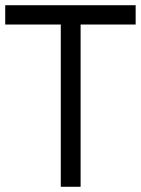

<svg xmlns="http://www.w3.org/2000/svg" viewBox="-24 -716 540 736"><path d="M-4 -696H496V-622H285V0H209V-622H-4Z"/></svg>

Font: TitilliumText22L 400 wt
Style: 400 wt
Weight: 400
Designer: Campivisivi
Foundry: Campivisivi
Version: 1.000